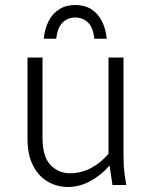

<svg xmlns="http://www.w3.org/2000/svg" viewBox="-20 -740 609 768"><path d="M90 -185V-510H150V-190Q150 -113 182 -80Q214 -47 260 -47Q304 -47 343.5 -67.5Q383 -88 414 -125V-510H474V-122Q474 -97 475 -79Q476 -61 479 -39L485 0H430L418 -78Q387 -41 343 -16.5Q299 8 252 8Q208 8 171 -13.5Q134 -35 112 -78Q90 -121 90 -185ZM407 -585H357Q353 -630 332 -650Q311 -670 281 -670Q251 -670 230.5 -650Q210 -630 205 -585H155Q159 -625 174.5 -655.5Q190 -686 217 -703Q244 -720 281 -720Q319 -720 345.5 -703Q372 -686 387.5 -655.5Q403 -625 407 -585Z"/></svg>

Font: Radio Canada Light
Style: Regular
Weight: 300
Designer: Charles Daoud, Etienne Aubert Bonn, Alexandre Saumier Demers, Jacques Le Bailly
Foundry: Radio-Canada
Version: Version 2.104;gftools[0.9.28.dev5+ged2979d]